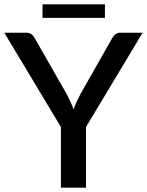

<svg xmlns="http://www.w3.org/2000/svg" viewBox="-23 -872 682 892"><path d="M376.5 -282V0H260V-282L-3 -720H99.5Q115 -720 124 -712.5Q133 -705 139 -693.5L286.5 -435.5Q296.5 -416 304.8 -398.5Q313 -381 319.5 -364Q325 -381.5 333 -398.8Q341 -416 351 -435.5L497.5 -693.5Q502.5 -703.5 512 -711.8Q521.5 -720 536.5 -720H639.5ZM174.5 -852H464.5V-789H174.5Z"/></svg>

Font: Lato SemiBold
Style: Regular
Weight: 600
Designer: Lukasz Dziedzic with Adam Twardoch and Botio Nikoltchev
Foundry: tyPoland Lukasz Dziedzic
Version: Version 2.015; 2015-08-06; http://www.latofonts.com/